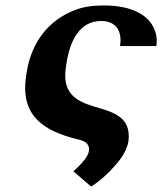

<svg xmlns="http://www.w3.org/2000/svg" viewBox="-20 -558 595 704"><path d="M76 -281C53 -135 138 -79 261 -48C288 -43 310 -32 306 -5C305 5 299 16 289 29C279 42 266 55 249 70L314 126C345 107 377 78 401 50C422 27 445 -5 451 -40C462 -131 394 -147 323 -168C253 -189 207 -221 222 -314L224 -328C237 -408 271 -481 351 -481C406 -481 429 -443 420 -389H553C557 -412 554 -432 546 -451C524 -504 462 -538 360 -538C320 -538 284 -533 252 -520C160 -484 96 -406 78 -294Z"/></svg>

Font: Aerodynamic
Style: Obl
Weight: 500
Designer: Google
Version: Version 2.000980; 2014